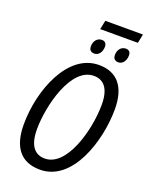

<svg xmlns="http://www.w3.org/2000/svg" viewBox="-180 -1086 925 1188"><g transform="rotate(20 282.0 -492.0)"><path d="M289 -935H537L549 -994H301ZM306 -780C333 -780 354 -806 354 -842C354 -863 343 -876 322 -876C291 -876 271 -849 271 -816C271 -792 283 -780 306 -780ZM464 -780C491 -780 512 -806 512 -842C512 -863 502 -876 480 -876C449 -876 429 -849 429 -816C429 -792 442 -780 464 -780ZM235 10C450 10 544 -293 544 -499C544 -646 480 -724 359 -724C154 -724 46 -445 46 -220C46 -69 110 10 235 10ZM240 -65C171 -65 133 -115 133 -220C133 -372 201 -650 352 -650C420 -650 458 -600 458 -500C458 -327 383 -65 240 -65Z"/></g></svg>

Font: Noto Sans Condensed
Style: Italic
Weight: 400
Width: 3
Italic angle: -12°
Designer: Monotype Design Team
Foundry: Monotype Imaging Inc.
Version: Version 2.013